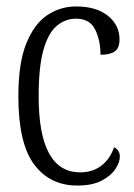

<svg xmlns="http://www.w3.org/2000/svg" viewBox="-20 -566 417 596"><path d="M220 10Q135 10 86 -55.5Q37 -121 37 -267Q37 -371 62 -432Q87 -493 127.5 -519.5Q168 -546 216 -546Q279 -546 315 -517Q351 -488 351 -444Q351 -417 336.5 -406.5Q322 -396 292 -396Q292 -440 275.5 -474Q259 -508 216 -508Q183 -508 156.5 -486Q130 -464 115 -411.5Q100 -359 100 -267Q100 -31 229 -31Q268 -31 295 -52Q322 -73 334 -109Q352 -100 352 -80Q352 -62 338 -41Q324 -20 295 -5Q266 10 220 10Z"/></svg>

Font: Noto Serif ExtraCondensed Light
Style: Regular
Weight: 300
Width: 2
Designer: Monotype Design Team
Foundry: Monotype Imaging Inc.
Version: Version 2.014; ttfautohint (v1.8.4.7-5d5b)